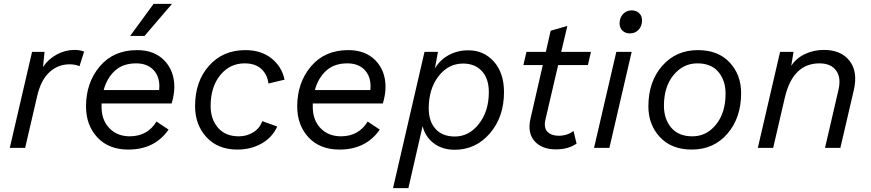

<svg xmlns="http://www.w3.org/2000/svg" viewBox="-20 -770 4536 1000"><path d="M367 -510Q398 -510 418 -501L394 -425Q372 -435 342 -435Q282 -435 237.5 -394Q193 -353 174 -271L111 0H31L147 -500H212L204 -421Q231 -462 275.5 -486Q320 -510 367 -510Z M876 -750 733 -583H658L780 -750ZM874 -231H509V-213Q509 -145 549.5 -102.5Q590 -60 657 -60Q749 -61 795 -137L858 -95Q786 9 648 9Q546 9 487 -54.5Q428 -118 428 -216Q428 -339 499.5 -424Q571 -509 694 -509Q784 -509 836 -455Q888 -401 888 -317Q888 -278 874 -231ZM689 -440Q621 -440 579 -402Q537 -364 520 -301H809Q810 -307 810 -320Q810 -375 777.5 -407.5Q745 -440 689 -440Z M1216 9Q1115 9 1055.5 -55.5Q996 -120 996 -217Q996 -346 1068.5 -427.5Q1141 -509 1258 -509Q1340 -509 1394 -466Q1448 -423 1462 -355L1378 -335Q1373 -381 1341.5 -410.5Q1310 -440 1254 -440Q1177 -440 1127 -378.5Q1077 -317 1077 -218Q1077 -149 1115.5 -104.5Q1154 -60 1224 -60Q1265 -60 1298.5 -80.5Q1332 -101 1346 -139L1424 -111Q1398 -54 1342.5 -22.5Q1287 9 1216 9Z M1974 -231H1609V-213Q1609 -145 1649.5 -102.5Q1690 -60 1757 -60Q1849 -61 1895 -137L1958 -95Q1886 9 1748 9Q1646 9 1587 -54.5Q1528 -118 1528 -216Q1528 -339 1599.5 -424Q1671 -509 1794 -509Q1884 -509 1936 -455Q1988 -401 1988 -317Q1988 -278 1974 -231ZM1789 -440Q1721 -440 1679 -402Q1637 -364 1620 -301H1909Q1910 -307 1910 -320Q1910 -375 1877.5 -407.5Q1845 -440 1789 -440Z M2419 -508Q2500 -508 2552.5 -449Q2605 -390 2605 -290Q2605 -161 2531.5 -75.5Q2458 10 2348 10Q2284 10 2239.5 -23.5Q2195 -57 2181 -113L2107 210H2027L2191 -500H2261L2245 -413Q2271 -458 2317 -483Q2363 -508 2419 -508ZM2349 -59Q2423 -59 2474.5 -125Q2526 -191 2526 -290Q2526 -361 2489.5 -400Q2453 -439 2392 -439Q2315 -439 2264 -373Q2213 -307 2213 -205Q2213 -138 2248.5 -98.5Q2284 -59 2349 -59Z M2887 -431 2821 -148Q2811 -104 2831.5 -83.5Q2852 -63 2890 -63Q2935 -63 2967 -88L2983 -22Q2939 8 2876 8Q2802 8 2764 -35Q2726 -78 2743 -152L2807 -431H2706L2722 -500H2823L2848 -610L2935 -635L2903 -500H3058L3042 -431Z M3261 -596Q3237 -596 3222 -610.5Q3207 -625 3207 -648Q3207 -678 3225 -697Q3243 -716 3270 -716Q3294 -716 3309 -701.5Q3324 -687 3324 -664Q3324 -634 3306 -615Q3288 -596 3261 -596ZM3270 -500 3154 0H3074L3190 -500Z M3583 9Q3478 9 3417.5 -55.5Q3357 -120 3357 -216Q3357 -345 3429 -427Q3501 -509 3615 -509Q3720 -509 3780 -445Q3840 -381 3840 -285Q3840 -156 3768.5 -73.5Q3697 9 3583 9ZM3586 -60Q3660 -60 3709.5 -121.5Q3759 -183 3759 -282Q3759 -351 3721.5 -395.5Q3684 -440 3612 -440Q3538 -440 3488 -379Q3438 -318 3438 -219Q3438 -150 3476 -105Q3514 -60 3586 -60Z M4271 -510Q4360 -510 4404.5 -453.5Q4449 -397 4427 -301L4357 0H4277L4347 -302Q4362 -366 4334.5 -403Q4307 -440 4248 -440Q4110 -440 4068 -263L4007 0H3927L4043 -500H4113L4101 -427Q4127 -467 4172.5 -488.5Q4218 -510 4271 -510Z"/></svg>

Font: Elaine Sans
Style: Italic
Weight: 400
Italic angle: -13°
Designer: Wei Huang
Foundry: Wei Huang
Version: Version 2.001;December 24, 2019;FontCreator 12.0.0.2547 64-b